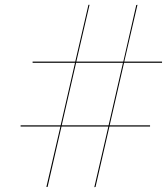

<svg xmlns="http://www.w3.org/2000/svg" viewBox="-20 -775 696 801"><path d="M66 -252V-247H232L173.5 5H178.5L236.5 -247H432L373.5 6L378.5 5L436.5 -247H606V-252H437.5L497.5 -513H656V-518H498.5L553.5 -755L548.5 -754L494.5 -518H298.5L353.5 -755H349L294 -518H116V-513H293L233 -252ZM237.5 -252 297.5 -513H493L433 -252Z"/></svg>

Font: Bodoni* 36pt
Style: Italic
Weight: 400
Italic angle: -13°
Version: Version 2.3